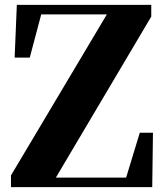

<svg xmlns="http://www.w3.org/2000/svg" viewBox="-20 -767 678 787"><path d="M25 0H604L607 -223H553L497 -39H209L600 -699V-747H49L40 -531H102L149 -708H418L25 -48Z"/></svg>

Font: GenKiMin2 TW H
Style: Regular
Weight: 900
Version: Version 2.100;PS 2.1;hotconv 16.6.51;makeotf.lib2.5.65220 DE